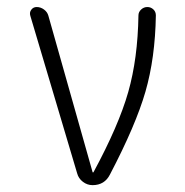

<svg xmlns="http://www.w3.org/2000/svg" viewBox="-20 -540 540 560"><path d="M205.1 -34.2 68.4 -494.1Q65.4 -503.9 71.3 -511.7Q77.1 -519.5 86.9 -519.5Q98.6 -519.5 108.4 -512.2Q118.2 -504.9 121.1 -494.1L250 -38.1Q250 -37.1 251 -37.1Q252.9 -37.1 252.9 -38.1Q326.2 -173.8 354 -271.5Q381.8 -369.1 383.8 -495.1Q383.8 -504.9 391.6 -512.2Q399.4 -519.5 409.7 -519.5Q419.9 -519.5 427.2 -512.7Q434.6 -505.9 434.6 -495.1Q432.6 -371.1 404.3 -272.9Q376 -174.8 300.8 -31.2Q285.2 0 250 0Q234.4 0 221.7 -9.8Q209 -19.5 205.1 -34.2Z"/></svg>

Font: Rounded-X Mgen+ 2m light
Style: Regular
Weight: 200
Designer: [Source Han Sans]
Ryoko NISHIZUKA  (kana & ideographs); Paul D. Hunt (Latin, Greek & Cyrillic); Wenlong ZHANG  (bopomofo
Version: Version 1.059.20150602